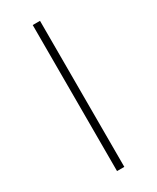

<svg xmlns="http://www.w3.org/2000/svg" viewBox="-249 -831 935 1142"><g transform="rotate(-30 218.5 -260.5)"><path d="M193 -762V241H243V-762Z"/></g></svg>

Font: Noto Sans Armenian Condensed Light
Style: Regular
Weight: 300
Width: 3
Designer: Monotype Design Team
Foundry: Monotype Imaging Inc.
Version: Version 2.008